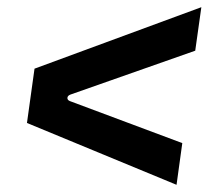

<svg xmlns="http://www.w3.org/2000/svg" viewBox="-20 -627 580 534"><path d="M471 -113 55 -285 76 -436 540 -607 523 -486 176 -364Q168 -361 167.5 -355Q167 -349 174 -346L487 -229Z"/></svg>

Font: Finlandica SemiBold
Style: Italic
Weight: 600
Italic angle: -8°
Designer: Niklas Ekholm, Juho Hiilivirta, Jaakko Suomalainen
Foundry: Helsinki Type Studio
Version: Version 1.063